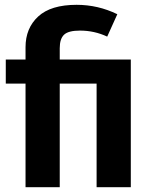

<svg xmlns="http://www.w3.org/2000/svg" viewBox="-20 -777 631 797"><path d="M298 -757Q387 -757 467 -718L425 -625Q372 -650 312 -650Q264 -650 246 -633Q228 -616 228 -577V-530H523V0H381V-430H228V0H86V-430H4V-530H86V-581Q86 -660 138.5 -708.5Q191 -757 298 -757Z"/></svg>

Font: Fira Sans SemiBold
Style: Regular
Weight: 600
Designer: bBox Type GmbH & Carrois Corporate GbR & Edenspiekermann AG
Foundry: bBox Type GmbH & Carrois Corporate GbR & Edenspiekermann AG
Version: Version 4.301;PS 004.301;hotconv 1.0.88;makeotf.lib2.5.64775